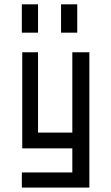

<svg xmlns="http://www.w3.org/2000/svg" viewBox="-20 -680 510 880"><path d="M389.6 -440.4V179.7H80.1V110.4H311.5V0H82V-440.4H154.3V-72.3H311.5V-440.4ZM80.1 -660.2V-530.3H154.3V-660.2ZM259.8 -660.2V-530.3H334V-660.2Z"/></svg>

Font: Geo
Style: Regular
Weight: 500
Version: Version 001.2